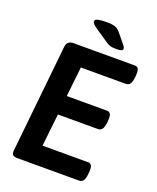

<svg xmlns="http://www.w3.org/2000/svg" viewBox="-158 -964 862 1056"><g transform="rotate(20 273.0 -435.5)"><path d="M383 -750Q357 -750 343.5 -754Q330 -758 314 -770L243 -818Q226 -830 219.5 -837.5Q213 -845 213 -852Q213 -863 230.5 -867Q248 -871 280 -871Q314 -871 331 -865Q348 -859 364 -839L408 -785Q418 -773 418 -764Q418 -750 383 -750ZM75 0Q56 0 48 -7Q40 -14 42 -34L107 -663Q111 -700 148 -700H508Q522 -700 528 -689Q534 -678 532 -651L531 -639Q528 -610 519 -599Q510 -588 496 -588H232L213 -414H449Q463 -414 469 -403Q475 -392 473 -365L472 -353Q469 -325 460 -313.5Q451 -302 437 -302H202L181 -112H448Q462 -112 468 -101Q474 -90 472 -63L471 -51Q468 -22 459 -11Q450 0 436 0Z"/></g></svg>

Font: Asap SemiBold
Style: Italic
Weight: 600
Italic angle: -6°
Designer: Pablo Cosgaya
Foundry: Omnibus-Type
Version: Version 3.001; ttfautohint (v1.8.3)